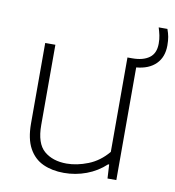

<svg xmlns="http://www.w3.org/2000/svg" viewBox="-80 -766 773 846"><g transform="rotate(10 307.0 -343.0)"><path d="M261.5 9Q208.5 9 168 -9.5Q127.5 -28 104.5 -69.8Q81.5 -111.5 81.5 -180.5V-540.5H127V-181.5Q127 -99 165.5 -66.2Q204 -33.5 266 -33.5Q312 -33.5 362 -53.2Q412 -73 449.5 -118V-540.5H470.5Q519.5 -540.5 547 -560.8Q574.5 -581 574.5 -624.5Q574.5 -645 571 -661.2Q567.5 -677.5 562 -695H601Q607.5 -677.5 610.5 -661.2Q613.5 -645 613.5 -623Q613.5 -571 582.5 -540Q551.5 -509 495 -504V0H455.5L452 -62H447.5Q410 -27 361.8 -9Q313.5 9 261.5 9Z"/></g></svg>

Font: Encode Sans SemiExpanded SemiExpanded ExtraLight
Style: Regular
Weight: 200
Width: 6
Designer: Multiple Designers
Foundry: Impallari Type
Version: Version 3.000; ttfautohint (v1.8.3) -l 8 -r 50 -G 200 -x 14 